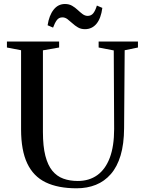

<svg xmlns="http://www.w3.org/2000/svg" viewBox="-20 -956 738 984"><path d="M372.5 9Q277.5 9 214.2 -21.5Q151 -52 119.5 -118.8Q88 -185.5 88 -293V-698.5L15.5 -712.5V-743H283V-712.5L200 -698V-279.5Q200 -206 212.5 -157.5Q225 -109 248.2 -80.8Q271.5 -52.5 304.5 -40.5Q337.5 -28.5 378.5 -28.5Q437 -28.5 478.8 -58.5Q520.5 -88.5 542.8 -147.8Q565 -207 565 -295L563 -697.5L485.5 -712.5V-743H687V-712.5L619 -698.5L616 -299Q615.5 -217.5 598 -159.2Q580.5 -101 548 -63.8Q515.5 -26.5 471.2 -8.8Q427 9 372.5 9ZM415.5 -806.5Q394.5 -806.5 379 -815.8Q363.5 -825 350.8 -836.8Q338 -848.5 325.8 -857.8Q313.5 -867 300 -867Q281.5 -867 271 -852.5Q260.5 -838 252 -814.5L224 -826.5Q231.5 -876.5 254.5 -906Q277.5 -935.5 313 -935.5Q334 -935.5 349.5 -926.5Q365 -917.5 378 -905.2Q391 -893 403 -884Q415 -875 428.5 -874.5Q447 -874.5 457.8 -887.8Q468.5 -901 476.5 -927.5L504.5 -915.5Q497.5 -862 474.5 -834.2Q451.5 -806.5 415.5 -806.5Z"/></svg>

Font: Merriweather 96pt
Style: Regular
Weight: 400
Version: Version 2.100